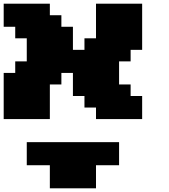

<svg xmlns="http://www.w3.org/2000/svg" viewBox="-20 -770 915 1040"><path d="M250 250H500V125H625V0H125V125H250ZM500 -125H750V-250H687.5V-312.5H625V-437.5H687.5V-500H750V-750H500V-562.5H437.5V-500H375V-625H312.5V-687.5H250V-750H0V-625H62.5V-562.5H125V-437.5H62.5V-375H0V-125H250V-312.5H312.5V-375H375V-250H437.5V-187.5H500Z"/></svg>

Font: Faithful 32x
Style: Bold
Weight: 400
Foundry: Faithful Resource Pack
Version: Version 1.0; January 27, 2023